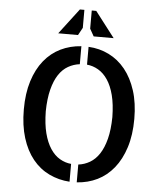

<svg xmlns="http://www.w3.org/2000/svg" viewBox="-61 -981 872 1038"><g transform="rotate(5 375.0 -461.5)"><path d="M75.2 -363.3Q75.2 -450.2 96.2 -517.1Q117.2 -584 154.8 -630.4Q192.4 -676.8 243.7 -701.7Q294.9 -726.6 355.5 -730.5V-632.8Q322.3 -628.9 293 -612.3Q263.7 -595.7 242.2 -563.5Q220.7 -531.2 208 -481.4Q195.3 -431.6 194.3 -363.3Q195.3 -293.9 208 -244.6Q220.7 -195.3 242.7 -162.1Q264.6 -128.9 293.9 -111.8Q323.2 -94.7 355.5 -91.8V4.9Q295.9 1 244.1 -23.9Q192.4 -48.8 154.8 -95.2Q117.2 -141.6 96.2 -209Q75.2 -276.4 75.2 -363.3ZM394.5 -730.5Q454.1 -727.5 505.4 -702.1Q556.6 -676.8 594.2 -630.4Q631.8 -584 653.3 -517.1Q674.8 -450.2 674.8 -363.3Q674.8 -276.4 653.3 -209Q631.8 -141.6 594.2 -95.2Q556.6 -48.8 505.9 -23.9Q455.1 1 394.5 4.9V-91.8Q427.7 -95.7 457 -112.8Q486.3 -129.9 507.8 -162.6Q529.3 -195.3 542 -244.6Q554.7 -293.9 555.7 -363.3Q554.7 -432.6 542 -481.9Q529.3 -531.2 507.3 -564Q485.4 -596.7 456.1 -613.8Q426.8 -630.9 394.5 -633.8ZM330.1 -927.7H354.5V-830.1L332 -789.1H224.6ZM417 -789.1 394.5 -829.1V-927.7H418.9L525.4 -789.1Z"/></g></svg>

Font: Allerta
Style: Stencil
Weight: 400
Designer: Matt McInerney
Foundry: Matt McInerney
Version: Version 1.0